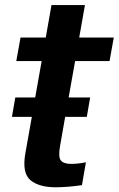

<svg xmlns="http://www.w3.org/2000/svg" viewBox="-20 -746 478 772"><path d="M28 -276 41.5 -354H121.5L147.5 -500.5H45.5L62.5 -595H164L187 -725.5H321.5L298.5 -595H437.5L420.5 -500.5H282L256 -354H342.5L329 -276H242L221.5 -159Q213.5 -114 225 -100.5Q236.5 -87 266 -87Q292.5 -87 325.5 -93.5L309.5 -1.5Q250.5 7 203.5 7Q136.5 7 102.2 -21.8Q68 -50.5 82 -130L108 -276Z"/></svg>

Font: Anybody SemiBold
Style: Italic
Weight: 600
Italic angle: -10°
Designer: Tyler Finck
Foundry: Etcetera Type Company
Version: Version 1.010; ttfautohint (v1.8.3) -l 8 -r 50 -G 200 -x 14 